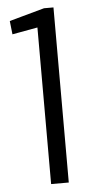

<svg xmlns="http://www.w3.org/2000/svg" viewBox="-52 -737 384 769"><g transform="rotate(-5 140.0 -352.0)"><path d="M193 0H122V-673L152 -635L20 -611L14 -665L155 -704H193Z"/></g></svg>

Font: Pathway Extreme Condensed Light
Style: Regular
Weight: 300
Width: 3
Version: Version 1.001;gftools[0.9.26]